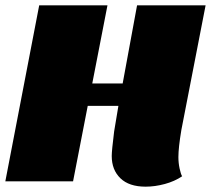

<svg xmlns="http://www.w3.org/2000/svg" viewBox="-31 -680 791 720"><path d="M638 -91Q638 -69 642.5 -48Q647 -27 652 -19Q624 0 587 10Q550 20 515 20Q453 20 420.5 -11.5Q388 -43 388 -95Q388 -115 397 -187L413 -283H298L243 0H-11L116 -660H372L315 -367H429L483 -660H740L649 -192Q638 -126 638 -91Z"/></svg>

Font: Sansita Black Italic
Style: Regular
Weight: 900
Italic angle: -11°
Designer: Pablo Cosgaya
Foundry: Omnibus-Type
Version: Version 1.006